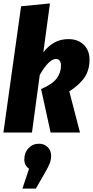

<svg xmlns="http://www.w3.org/2000/svg" viewBox="-24 -780 547 1130"><path d="M270 -759.8 231 -472.2Q263.2 -512.7 298.8 -531.2Q334.5 -549.8 378.9 -549.8Q435.1 -549.8 469 -516.6Q502.9 -483.4 502.9 -429.2Q502.9 -369.1 474.4 -325.7Q445.8 -282.2 383.8 -242.2L446.8 0H273.9L217.8 -255.9Q283.7 -283.7 309.3 -318.1Q335 -352.5 335 -395Q335 -413.1 327.1 -423.1Q319.3 -433.1 306.2 -433.1Q263.7 -433.1 210 -338.9L164.1 0H-3.9L100.1 -743.2ZM205.1 65.9Q236.8 65.9 256.8 85.9Q276.9 106 276.9 137.2Q276.9 160.6 269 180.7Q261.2 200.7 241.2 235.8L187 330.1H107.9L147 212.9Q119.1 193.8 119.1 159.2Q119.1 118.2 143.8 92Q168.5 65.9 205.1 65.9Z"/></svg>

Font: Fira Sans Compressed ExtraBold
Style: Italic
Weight: 800
Width: 3
Italic angle: -8°
Designer: Carrois Corporate & Edenspiekermann AG
Foundry: Carrois Corporate GbR & Edenspiekermann AG
Version: Version 4.203;PS 004.203;hotconv 1.0.88;makeotf.lib2.5.64775